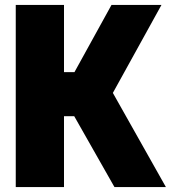

<svg xmlns="http://www.w3.org/2000/svg" viewBox="-20 -760 694 780"><path d="M44 0V-740H240V-467H282.5L433 -740H636L438.5 -382.5L654 0H445L281.5 -288H240V0Z"/></svg>

Font: Encode Sans Condensed Black
Style: Regular
Weight: 900
Width: 3
Designer: Multiple Designers
Foundry: Impallari Type
Version: Version 3.000; ttfautohint (v1.8.3) -l 8 -r 50 -G 200 -x 14 